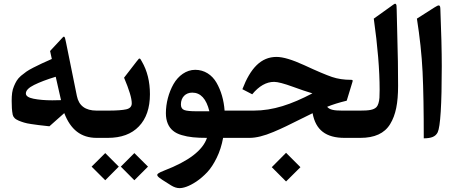

<svg xmlns="http://www.w3.org/2000/svg" viewBox="-20 -726 2400 1011"><path d="M255.4 -197.8C216.8 -197.8 183.6 -200.7 156.7 -206.1C129.9 -211.4 116.2 -220.7 116.2 -233.9C116.2 -249.5 130.9 -264.6 159.7 -278.8C188.5 -293 226.1 -307.6 273.4 -321.8L301.3 -198.7C281.2 -198.2 265.6 -197.8 255.4 -197.8ZM498.5 0C506.8 0 510.7 -20 510.7 -60.5V-96.2C510.7 -127.9 506.8 -143.6 498.5 -143.6H488.8C429.7 -143.6 395 -169.4 384.8 -220.7L327.6 -502.9C320.3 -539.6 318.8 -539.6 301.8 -520C299.8 -517.6 298.3 -516.1 296.9 -514.6L243.7 -457.5L252.9 -415.5C230 -405.3 212.4 -397.5 199.7 -391.6C186.5 -385.7 171.9 -378.4 155.8 -370.1C139.6 -361.8 127 -354.5 118.7 -348.6C109.9 -342.3 100.6 -335 90.3 -326.7C70.3 -309.1 63 -293.9 53.7 -272.5C43.9 -250.5 41.5 -226.1 41.5 -194.8C41.5 -167.5 42.5 -144.5 46.9 -122.1C48.3 -115.7 51.3 -109.9 56.6 -104.5C66.4 -93.8 89.4 -85.9 106.9 -80.6C115.7 -77.6 128.4 -75.2 144.5 -72.8C160.6 -70.3 173.3 -68.8 183.1 -67.4C192.9 -65.9 207.5 -64.5 226.6 -62.5C232.9 -62 237.3 -61.5 240.2 -61L318.4 -130.4C351.6 -43.9 406.2 0 488.8 0Z M616.2 151.4 687.5 223.1 759.3 151.4 687.5 80.1ZM462.4 151.4 534.2 223.1 605.5 151.4 534.2 80.1ZM769.5 -230C769.5 -295.9 755.4 -353.5 726.6 -402.8C720.2 -414.1 718.8 -417.5 714.8 -417.5C711.9 -417.5 712.9 -419.9 699.7 -402.8L633.3 -316.9C660.2 -253.4 673.8 -208.5 673.8 -182.1C673.8 -165.5 664.1 -154.8 645 -150.4C625.5 -146 593.8 -143.6 549.3 -143.6H493.7C475.6 -143.6 466.8 -124.5 466.8 -86.4V-70.3C466.8 -23.4 475.6 0 493.7 0H547.4C618.2 0 672.9 -20 711.4 -60.5C750 -100.6 769.5 -157.2 769.5 -230Z M1015.1 -140.1C983.9 -140.1 962.4 -142.1 950.7 -146.5C938.5 -150.9 932.6 -160.6 932.6 -176.3C932.6 -213.9 957.5 -238.3 992.2 -238.3C1036.6 -238.3 1066.4 -205.6 1082.5 -140.1H1015.1ZM845.2 171.9C828.6 178.2 817.9 183.6 813 187.5C802.7 195.3 807.6 203.6 835 221.2L881.3 250.5C896.5 259.8 911.1 264.6 925.3 264.6C945.3 264.6 975.1 255.9 1014.6 229.5C1034.2 216.3 1052.7 200.2 1070.8 181.2C1088.9 162.1 1105.5 136.7 1121.1 105C1136.7 73.2 1147.9 38.1 1154.8 0H1212.4C1220.7 0 1224.6 -20 1224.6 -60.5V-96.2C1224.6 -127.9 1220.7 -143.6 1212.4 -143.6H1162.6C1158.7 -198.7 1144 -249 1120.1 -290.5C1096.2 -332 1056.2 -358.4 1007.8 -358.4C960.9 -358.4 918.9 -327.6 893.6 -283.2C868.2 -238.3 853.5 -182.6 853.5 -129.9C853.5 -87.4 867.7 -56.6 891.1 -37.6C902.8 -27.8 918 -20 937 -14.6C974.1 -3.4 1013.2 0 1069.8 0C1047.9 65.9 972.7 123 845.2 171.9Z M1411.1 154.3 1486.3 229.5 1562 154.3 1486.3 78.6ZM1308.1 -229.5C1343.8 -272.9 1382.3 -294.9 1423.3 -294.9C1442.4 -294.9 1475.6 -286.1 1522.5 -269C1561 -254.9 1595.2 -243.2 1625 -234.4C1513.7 -176.3 1418.9 -143.6 1315.4 -143.6H1207.5C1189.5 -143.6 1180.7 -124.5 1180.7 -86.4V-70.3C1180.7 -23.4 1189.5 0 1207.5 0H1293.9C1328.6 0 1370.6 -10.3 1419.9 -31.2C1444.8 -41.5 1466.8 -51.8 1486.3 -61C1505.4 -70.3 1529.8 -82 1559.6 -97.2C1588.9 -111.8 1610.8 -122.6 1626 -129.9C1642.1 -41.5 1696.3 0 1794.4 0H1869.6C1877.9 0 1881.8 -20 1881.8 -60.5V-96.2C1881.8 -127.9 1877.9 -143.6 1869.6 -143.6H1781.2C1738.8 -143.6 1715.8 -147.9 1702.6 -163.6C1731 -175.3 1765.1 -186 1805.7 -195.8L1836.4 -296.4C1836.9 -297.9 1836.9 -299.3 1836.9 -300.8C1836.9 -304.2 1835.9 -305.7 1827.6 -305.7C1791.5 -305.7 1758.3 -310.5 1728 -320.8C1697.8 -331.1 1648.9 -351.6 1582 -382.8C1519 -411.6 1470.7 -426.3 1436 -426.3C1354.5 -426.3 1298.8 -367.2 1256.3 -256.3Z M1864.7 -143.6C1846.7 -143.6 1837.9 -124.5 1837.9 -86.4V-70.3C1837.9 -23.4 1846.7 0 1864.7 0H1877.4C1952.1 0 2004.4 -23.4 2034.2 -72.3C2064 -120.6 2076.2 -183.1 2076.2 -274.4C2076.2 -314.5 2075.7 -356.4 2075.2 -400.9C2074.2 -445.3 2073.2 -494.1 2071.8 -548.3C2070.3 -602.1 2069.3 -644 2068.8 -674.3C2068.8 -683.6 2067.9 -689 2067.9 -694.8C2067.9 -701.2 2064 -706.5 2062 -706.1C2058.6 -705.6 2060.1 -707.5 2055.2 -704.1C2052.7 -702.6 2050.8 -701.2 2049.8 -700.7C2047.9 -699.2 2038.1 -692.4 2035.6 -690.4L1948.2 -627.9C1968.8 -481.4 1979 -356.4 1979 -252.9C1979 -235.8 1978.5 -221.7 1978 -211.4C1976.6 -190.4 1970.7 -170.4 1962.4 -162.1C1947.3 -147 1922.9 -143.6 1875.5 -143.6Z M2175.3 -627.9C2190.4 -531.7 2200.7 -438.5 2205.1 -347.7C2209.5 -256.3 2211.4 -139.6 2211.4 2.4C2251 2 2272.9 -5.9 2284.7 -29.3C2298.8 -58.6 2306.2 -174.8 2306.2 -377.4C2306.2 -455.6 2303.7 -555.7 2298.8 -677.7C2298.3 -701.7 2292 -702.6 2267.1 -686.5Z"/></svg>

Font: Sahel SemiBold
Style: Bold
Weight: 600
Foundry: Saber Rastikerdar (saber.rastikerdar@gmail.com)
Version: Version 3.4.0